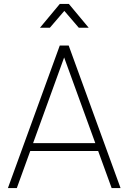

<svg xmlns="http://www.w3.org/2000/svg" viewBox="-20 -950 649 970"><path d="M65 0H20L282 -720H327L589 0H544L289 -701H319ZM488 -187H120V-227H488ZM232 -810H182L282 -930H328L428 -810H378L305 -895Z"/></svg>

Font: Manrope Variable Light
Style: Regular
Weight: 200
Designer: Mikhail Sharanda
Foundry: Mikhail Sharanda
Version: Version 4.505